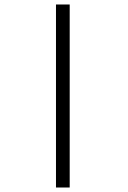

<svg xmlns="http://www.w3.org/2000/svg" viewBox="-20 -732 570 854"><path d="M229 102V-712H290V102Z"/></svg>

Font: TitilliumText22L Lt
Style: Thin
Weight: 300
Designer: Campivisivi
Foundry: Campivisivi
Version: 1.000